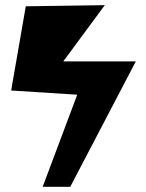

<svg xmlns="http://www.w3.org/2000/svg" viewBox="-20 -718 562 738"><path d="M502 -481.9H223.1L382.8 -698.2L79.1 -693.8L22.9 -370.1L276.9 -354L144 0H250Z"/></svg>

Font: Some Time Later
Style: Regular
Weight: 400
Version: Version 003.300